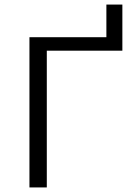

<svg xmlns="http://www.w3.org/2000/svg" viewBox="-20 -821 587 841"><path d="M516 -801V-599H185V0H109V-658H446V-801Z"/></svg>

Font: Ysabeau Infant
Style: Regular
Weight: 400
Designer: Christian Thalmann (Catharsis Fonts)
Version: Version 0.003